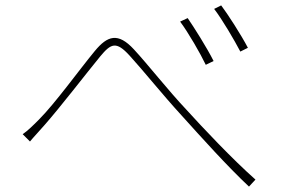

<svg xmlns="http://www.w3.org/2000/svg" viewBox="-20 -728 1040 711"><path d="M64 -231 91 -204C104 -220 127 -244 145 -265C204 -332 297 -453 351 -519C391 -567 410 -577 460 -522C506 -472 584 -375 652 -301C725 -220 822 -112 902 -37L926 -63C841 -138 728 -258 671 -321C602 -394 528 -489 476 -545C417 -609 378 -596 331 -539C274 -470 184 -345 124 -285C101 -262 84 -245 64 -231ZM675 -661 647 -648C677 -608 722 -530 742 -488L771 -502C746 -552 697 -629 675 -661ZM799 -708 773 -695C803 -656 848 -579 870 -537L898 -551C873 -599 822 -678 799 -708Z"/></svg>

Font: Source Han Sans JP ExtraLight
Style: Regular
Weight: 250
Designer: Ryoko NISHIZUKA 西塚涼子 (kana, bopomofo & ideographs); Paul D. Hunt (Latin, Greek & Cyrillic); Sandoll Communications 산돌커뮤니
Foundry: Adobe
Version: Version 2.001;hotconv 1.0.107;makeotfexe 2.5.65593